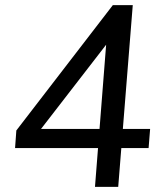

<svg xmlns="http://www.w3.org/2000/svg" viewBox="-20 -732 640 752"><path d="M352 0 399 -599 426 -596 109 -186 112 -227H568L562 -152H39L44 -221L422 -712H500L443 0Z"/></svg>

Font: Muli Medium
Style: Italic
Weight: 500
Italic angle: -4.541°
Designer: Vernon Adams
Foundry: Vernon Adams
Version: Version 2.100; ttfautohint (v1.8.1.43-b0c9)